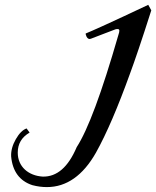

<svg xmlns="http://www.w3.org/2000/svg" viewBox="-20 -772 648 797"><path d="M595.4 -752C443.4 -680 356.6 -641.1 336 -633.1C334.9 -632 336 -627.4 339.4 -619.4C344 -611.4 349.7 -608 357.7 -611.4C397.7 -626.3 430.9 -640 459.4 -650.3C462.9 -651.4 466.3 -651.4 468.6 -651.4C473.1 -651.4 475.4 -649.1 475.4 -644.6C475.4 -641.1 474.3 -634.3 470.9 -625.1C402.3 -387.4 345.1 -233.1 298.3 -161.1C262.9 -77.7 216 -37.7 157.7 -38.9C98.3 -42.3 53.7 -80 53.7 -138.3C53.7 -174.9 69.7 -202.3 102.9 -221.7L90.3 -238.9C74.3 -233.1 59.4 -218.3 45.7 -194.3C32 -170.3 25.1 -146.3 26.3 -122.3C32 -60.6 61.7 -20.6 114.3 -3.4C136 2.3 155.4 4.6 174.9 4.6C256 4.6 324.6 -43.4 378.3 -138.3C422.9 -218.3 469.7 -328 520 -467.4C538.3 -516.6 568 -603.4 608 -729.1Z"/></svg>

Font: GFS Goschen
Style: Italic
Weight: 400
Designer: George D. Matthiopoulos
Foundry: George D. Matthiopoulos
Version: Fontographer 4.7 9/28/09 FG4M≠0000002248